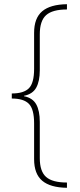

<svg xmlns="http://www.w3.org/2000/svg" viewBox="-20 -734 380 912"><path d="M298 158Q219 157 180.5 124.5Q142 92 142 22V-148Q142 -215 117.5 -240.5Q93 -266 36 -266V-290Q93 -290 117.5 -315Q142 -340 142 -407V-578Q142 -648 180.5 -680.5Q219 -713 298 -714V-689Q229 -689 199 -662Q169 -635 169 -571V-400Q169 -348 152 -317.5Q135 -287 94 -279V-277Q135 -269 152 -238.5Q169 -208 169 -155V17Q169 80 199 106.5Q229 133 298 133Z"/></svg>

Font: Noto Sans Myanmar UI SemiCondensed Thin
Style: Regular
Weight: 100
Width: 4
Designer: Monotype Design Team
Foundry: Monotype Imaging Inc.
Version: Version 2.103; ttfautohint (v1.8.4.7-5d5b)